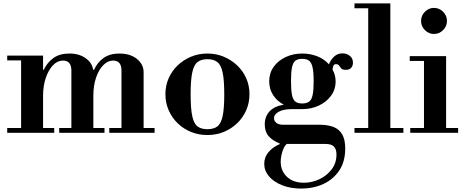

<svg xmlns="http://www.w3.org/2000/svg" viewBox="-20 -774 2709 1119"><path d="M688 -15V-363Q688 -421 639 -421Q608 -421 581.5 -394Q555 -367 539.5 -320.5Q524 -274 524 -215L504 -367H528Q547 -410 583.5 -436Q620 -462 676 -462Q739 -462 778 -430.5Q817 -399 817 -353V-15ZM22 0V-28H296V0ZM103 -15V-434H231V-15ZM325 0V-28H589V0ZM22 -422V-450H231V-422ZM396 -15V-363Q396 -421 347 -421Q315 -421 289 -394Q263 -367 247 -320.5Q231 -274 231 -215L211 -367H235Q255 -410 291.5 -436Q328 -462 384 -462Q446 -462 485 -430.5Q524 -399 524 -353V-15ZM617 0V-28H881V0Z M1189 13Q1138 13 1093.5 -5Q1049 -23 1015.5 -55.5Q982 -88 963 -131.5Q944 -175 944 -225Q944 -275 963 -318Q982 -361 1015.5 -393Q1049 -425 1093.5 -443.5Q1138 -462 1189 -462Q1240 -462 1284 -443.5Q1328 -425 1362 -393Q1396 -361 1415 -318Q1434 -275 1434 -225Q1434 -175 1415 -131.5Q1396 -88 1362 -55.5Q1328 -23 1284 -5Q1240 13 1189 13ZM1189 -21Q1225 -21 1246.5 -37Q1268 -53 1277.5 -97Q1287 -141 1287 -224Q1287 -307 1277.5 -351.5Q1268 -396 1246.5 -412.5Q1225 -429 1189 -429Q1153 -429 1131.5 -412.5Q1110 -396 1100.5 -351.5Q1091 -307 1091 -224Q1091 -141 1100.5 -97Q1110 -53 1131.5 -37Q1153 -21 1189 -21Z M1735 325Q1673 325 1624 305.5Q1575 286 1547.5 253.5Q1520 221 1520 181Q1520 142 1545 112.5Q1570 83 1610 66V62Q1569 46 1546 20Q1523 -6 1523 -49Q1523 -95 1551 -125Q1579 -155 1634 -164Q1595 -184 1572 -219.5Q1549 -255 1549 -300Q1549 -348 1575 -384.5Q1601 -421 1645 -441.5Q1689 -462 1741 -462Q1789 -462 1830 -445.5Q1871 -429 1897 -399Q1908 -427 1928 -445Q1948 -463 1976 -463Q2001 -463 2019 -448.5Q2037 -434 2037 -409Q2037 -390 2026.5 -378.5Q2016 -367 1995 -367Q1976 -367 1968.5 -375.5Q1961 -384 1956 -392Q1951 -400 1938 -400Q1929 -400 1924.5 -393.5Q1920 -387 1918 -368Q1927 -353 1931.5 -335.5Q1936 -318 1936 -300Q1936 -252 1909 -215.5Q1882 -179 1838 -158.5Q1794 -138 1741 -138H1679Q1633 -138 1605 -123Q1577 -108 1577 -85Q1577 -70 1590 -58.5Q1603 -47 1630 -47H1841Q1889 -47 1922.5 -34.5Q1956 -22 1974 8.5Q1992 39 1992 91Q1992 168 1957 220Q1922 272 1864 298.5Q1806 325 1735 325ZM1751 291Q1798 291 1841.5 270.5Q1885 250 1913 213Q1941 176 1941 127Q1941 95 1926 80Q1911 65 1878 65H1651Q1635 79 1625.5 110.5Q1616 142 1616 169Q1616 222 1652.5 256.5Q1689 291 1751 291ZM1741 -171Q1767 -171 1781.5 -181.5Q1796 -192 1802 -220Q1808 -248 1808 -300Q1808 -354 1801.5 -382Q1795 -410 1781 -420.5Q1767 -431 1741 -431Q1716 -431 1702 -420.5Q1688 -410 1682 -382Q1676 -354 1676 -301Q1676 -247 1682 -219.5Q1688 -192 1702 -181.5Q1716 -171 1741 -171Z M2126 -15V-738H2255V-15ZM2046 0V-28H2331V0ZM2046 -726V-754H2255V-726Z M2451 -15V-431H2580V-15ZM2371 0V-28H2650V0ZM2368 -419V-447H2580V-419ZM2509 -576Q2479 -576 2456.5 -598.5Q2434 -621 2434 -652Q2434 -683 2456.5 -705.5Q2479 -728 2509 -728Q2540 -728 2562.5 -705.5Q2585 -683 2585 -652Q2585 -621 2562.5 -598.5Q2540 -576 2509 -576Z"/></svg>

Font: Libre Bodoni SemiBold
Style: Regular
Weight: 600
Designer: Pablo Impallari, Rodrigo Fuenzalida
Foundry: Impallari Type
Version: Version 2.005;gftools[0.9.23]